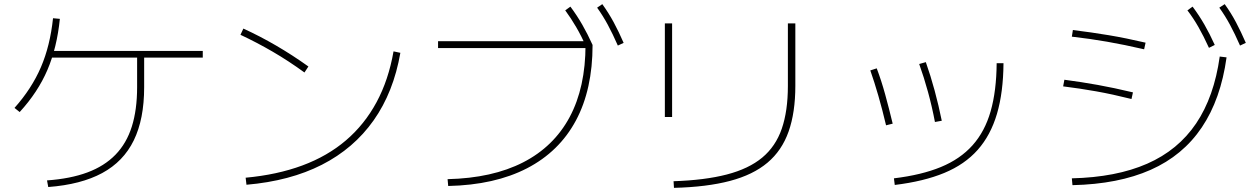

<svg xmlns="http://www.w3.org/2000/svg" viewBox="-20 -875 6040 927"><path d="M207 -4Q320 -12 402 -42.5Q484 -73 537.5 -128Q591 -183 616.5 -264Q642 -345 642 -454V-613H676V-454Q676 -300 626 -197.5Q576 -95 473.5 -39.5Q371 16 213 28ZM50 -354Q133 -447 177.5 -550.5Q222 -654 236 -787L269 -784Q255 -645 209 -537.5Q163 -430 75 -334ZM217 -597V-629H959V-597Z M1166 -17Q1318 -31 1439.5 -76Q1561 -121 1650.5 -197.5Q1740 -274 1798 -381.5Q1856 -489 1880 -627L1913 -620Q1880 -430 1784 -294Q1688 -158 1534 -79.5Q1380 -1 1170 17ZM1450 -525Q1373 -581 1296.5 -625.5Q1220 -670 1141 -707L1155 -737Q1315 -664 1469 -554Z M2141 -10Q2357 -15 2505.5 -91Q2654 -167 2730.5 -310Q2807 -453 2807 -659L2824 -643H2095V-676H2828L2841 -658Q2841 -443 2760.5 -293Q2680 -143 2524.5 -62.5Q2369 18 2144 23ZM2813 -644Q2787 -701 2762 -744Q2737 -787 2709 -825L2734 -843Q2766 -800 2791.5 -755.5Q2817 -711 2841 -658ZM2963 -655Q2938 -712 2914.5 -755.5Q2891 -799 2863 -838L2888 -855Q2919 -812 2943.5 -766.5Q2968 -721 2991 -668Z M3232 0Q3383 -5 3489 -32.5Q3595 -60 3660 -114Q3725 -168 3754.5 -253.5Q3784 -339 3784 -460V-762H3820V-461Q3820 -332 3787.5 -240Q3755 -148 3685.5 -89.5Q3616 -31 3504.5 -1.5Q3393 28 3234 32ZM3190 -310V-762H3225V-310Z M4296 -14Q4429 -30 4522.5 -68.5Q4616 -107 4675.5 -173.5Q4735 -240 4763 -338Q4791 -436 4792 -570H4825Q4824 -429 4793.5 -325.5Q4763 -222 4700.5 -151.5Q4638 -81 4539 -40Q4440 1 4300 18ZM4258 -270Q4240 -346 4221 -412Q4202 -478 4182 -535L4213 -545Q4235 -487 4253.5 -420Q4272 -353 4290 -278ZM4494 -286Q4480 -360 4460.5 -431Q4441 -502 4418 -566L4450 -575Q4473 -510 4492.5 -438Q4512 -366 4527 -292Z M5155 -14Q5369 -19 5518.5 -84.5Q5668 -150 5755 -279Q5842 -408 5869 -602L5902 -598Q5874 -396 5782.5 -260Q5691 -124 5535.5 -55Q5380 14 5158 19ZM5443 -397Q5351 -420 5272.5 -434Q5194 -448 5113 -458L5119 -490Q5202 -479 5280 -465Q5358 -451 5450 -429ZM5504 -637Q5409 -659 5326 -673.5Q5243 -688 5155 -698L5160 -730Q5250 -719 5333.5 -705Q5417 -691 5511 -669ZM5817 -644Q5791 -701 5766.5 -744Q5742 -787 5713 -825L5738 -843Q5770 -800 5795.5 -755.5Q5821 -711 5845 -658ZM5967 -655Q5942 -712 5918.5 -755.5Q5895 -799 5867 -838L5893 -855Q5924 -812 5948 -766.5Q5972 -721 5995 -668Z"/></svg>

Font: M PLUS 1 ExtraLight
Style: Regular
Weight: 250
Version: Version 1.001